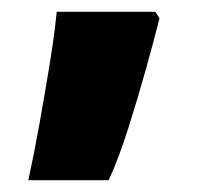

<svg xmlns="http://www.w3.org/2000/svg" viewBox="-20 -166 349 325"><path d="M250 -135Q241 -99 227 -49Q213 1 197 51.5Q181 102 164 139H28Q38 93 47 42.5Q56 -8 64 -57Q72 -106 76 -146H243Z"/></svg>

Font: Noto Sans Armenian Black
Style: Regular
Weight: 900
Version: Version 2.007